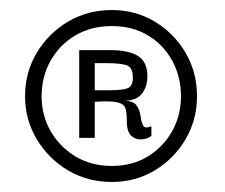

<svg xmlns="http://www.w3.org/2000/svg" viewBox="-20 -592 448 383"><path d="M203 -229Q155 -229 116 -252Q77 -275 53.5 -314Q30 -353 30 -400Q30 -448 53.5 -487Q77 -526 116 -549Q155 -572 203 -572Q250 -572 288.5 -549Q327 -526 350 -487Q373 -448 373 -400Q373 -353 350 -314Q327 -275 288.5 -252Q250 -229 203 -229ZM203 -261Q244 -261 275 -280Q306 -299 323.5 -330.5Q341 -362 341 -400Q341 -439 323.5 -471Q306 -503 275 -521.5Q244 -540 203 -540Q162 -540 130.5 -521.5Q99 -503 81 -471Q63 -439 63 -400Q63 -362 81 -330.5Q99 -299 130.5 -280Q162 -261 203 -261ZM138 -317V-492H201Q236 -492 255 -480.5Q274 -469 274 -440Q274 -419 263 -405Q252 -391 227 -391Q246 -391 252.5 -381.5Q259 -372 260.5 -360Q262 -348 265.5 -341.5Q269 -335 282 -340V-321Q275 -315 263 -314Q251 -313 242 -321Q233 -329 233 -350Q233 -368 230 -376.5Q227 -385 213.5 -388Q200 -391 169 -389V-317ZM169 -412H201Q224 -412 234.5 -416Q245 -420 245 -437Q245 -458 232 -462Q219 -466 194 -466H169Z"/></svg>

Font: Darker Grotesque Light SemiBold
Style: Regular
Weight: 600
Version: Version 1.000;gftools[0.9.28]